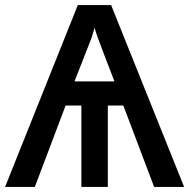

<svg xmlns="http://www.w3.org/2000/svg" viewBox="-20 -735 744 755"><path d="M417 -715H286L0 0H117L238 -320H300V0H404V-320H465L586 0H704ZM340 -586Q349 -614 352 -626Q357 -604 390 -519L430 -415H273Z"/></svg>

Font: OpenSansMMV
Style: Semibold
Weight: 600
Designer: Steve Matteson
Foundry: Ascender Corporation
Version: Version 6.000